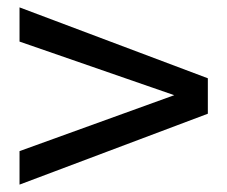

<svg xmlns="http://www.w3.org/2000/svg" viewBox="-20 -540 614 520"><path d="M32.9 -40 542.9 -232V-328L32.9 -520V-427.4L451.9 -282.2L32.9 -130.7Z"/></svg>

Font: Overused Grotesk Light
Style: Regular
Weight: 300
Designer: RandomMaerks
Version: Version 0.005